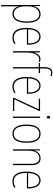

<svg xmlns="http://www.w3.org/2000/svg" viewBox="1328 -2133 1037 3733"><g transform="rotate(90 1846.5 -266.5)"><path d="M254 -537C161 -537 119 -472 100 -403H98L97 -527H77V232H103V-21C103 -56 102 -88 101 -110H104C119 -51 162 10 248 10C355 10 422 -80 422 -270C422 -449 364 -537 254 -537ZM253 -512C350 -512 397 -427 397 -270C397 -86 334 -15 249 -15C163 -15 103 -96 103 -232V-284C103 -418 157 -512 253 -512Z M694 -537C577 -537 522 -423 522 -263C522 -97 579 10 710 10C758 10 796 -2 831 -22V-51C788 -26 753 -15 710 -15C602 -15 547 -106 548 -271H849V-298C849 -424 808 -537 694 -537ZM694 -512C785 -512 825 -417 824 -295H549C557 -440 611 -512 694 -512Z M1128 -535C1056 -535 1020 -470 1003 -414H1001L997 -527H976V0H1002V-283C1002 -394 1044 -510 1128 -510C1147 -510 1163 -505 1176 -500L1184 -524C1167 -532 1147 -535 1128 -535Z M1401 -502V-527H1311V-600C1311 -701 1333 -741 1396 -741C1415 -741 1436 -737 1454 -729L1462 -752C1445 -759 1423 -765 1397 -765C1315 -765 1285 -713 1285 -604V-528L1205 -524V-502H1285V0H1311V-502Z M1648 -537C1531 -537 1476 -423 1476 -263C1476 -97 1533 10 1664 10C1712 10 1750 -2 1785 -22V-51C1742 -26 1707 -15 1664 -15C1556 -15 1501 -106 1502 -271H1803V-298C1803 -424 1762 -537 1648 -537ZM1648 -512C1739 -512 1779 -417 1778 -295H1503C1511 -440 1565 -512 1648 -512Z M2137 0V-25H1911L2136 -507V-527H1900V-502H2106L1882 -22V0Z M2261 -723C2241 -723 2235 -706 2235 -690C2235 -672 2242 -657 2260 -657C2278 -657 2286 -671 2286 -691C2286 -707 2281 -723 2261 -723ZM2273 -527H2247V0H2273Z M2756 -264C2756 -428 2708 -537 2581 -537C2463 -537 2402 -440 2402 -265C2402 -88 2462 10 2581 10C2699 10 2756 -87 2756 -264ZM2428 -265C2428 -423 2477 -512 2581 -512C2691 -512 2730 -413 2730 -265C2730 -102 2684 -15 2580 -15C2476 -15 2428 -107 2428 -265Z M3057 -537C2968 -537 2925 -475 2908 -416H2906L2904 -527H2884V0H2910V-308C2910 -445 2974 -513 3057 -513C3124 -513 3165 -468 3165 -359V0H3191V-366C3191 -485 3143 -537 3057 -537Z M3488 -537C3371 -537 3316 -423 3316 -263C3316 -97 3373 10 3504 10C3552 10 3590 -2 3625 -22V-51C3582 -26 3547 -15 3504 -15C3396 -15 3341 -106 3342 -271H3643V-298C3643 -424 3602 -537 3488 -537ZM3488 -512C3579 -512 3619 -417 3618 -295H3343C3351 -440 3405 -512 3488 -512Z"/></g></svg>

Font: Noto Sans Khmer UI Condensed Thin
Style: Regular
Weight: 100
Width: 3
Designer: Danh Hong and the Monotype Design Team
Foundry: Monotype Imaging Inc.
Version: Version 2.002